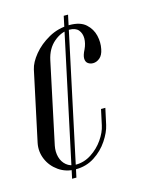

<svg xmlns="http://www.w3.org/2000/svg" viewBox="-106 -595 519 687"><g transform="rotate(-15 154.0 -251.5)"><path d="M197.4 -537 75.4 34H91.4L213.4 -537ZM44.5 -379.2 -10.5 -122Q-16.8 -90.9 -4.6 -61.9Q7.5 -33 34.4 -14.1Q61.2 4.8 97.1 4.8Q136.4 4.8 167.1 -15.2Q197.8 -35.1 217.5 -64.7Q237.2 -94.2 243 -120.6L256 -180.4H240L227.6 -123.1Q222.5 -98.2 204.4 -72.2Q186.4 -46.2 159.6 -28.8Q132.8 -11.2 101.8 -11.2Q81.1 -11.2 66.9 -23.1Q52.6 -35 47.2 -54.5Q41.9 -74 46.2 -96.2L109.8 -395.6Q118.5 -437 146.1 -460.4Q173.8 -483.8 203.2 -483.8Q226.5 -483.8 237.1 -471.3Q247.6 -458.9 247.6 -440.1Q247.5 -421.4 238.2 -401.6Q228 -382 228.4 -369.8Q228.8 -357.5 236.7 -351.8Q244.6 -346 255.4 -346Q268.5 -346 280.2 -355.7Q291.9 -365.4 296.1 -386.8Q301.2 -411 295.2 -436.9Q289.1 -462.8 268.8 -481.2Q248.4 -499.8 208.4 -499.8Q166.8 -499.8 131.4 -480Q96 -460.2 72.9 -432.1Q49.9 -404 44.5 -379.2Z"/></g></svg>

Font: Emberly Black
Style: Italic
Weight: 900
Italic angle: -12°
Designer: Rajesh Rajput
Foundry: Rajesh Rajput
Version: Version 1.000